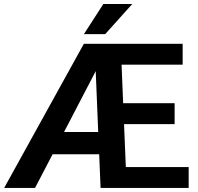

<svg xmlns="http://www.w3.org/2000/svg" viewBox="-20 -927 978 947"><path d="M910.6 -103V0H476.1L469.2 -166H239.3L152.8 0H0.5L393.6 -710.9H880.9V-607.9H579.6L587.4 -418H841.3V-314.9H591.8L600.6 -103ZM295.9 -275.9H464.4L452.1 -576.2ZM394 -758.8 489.7 -907.2H632.3L499 -758.8Z"/></svg>

Font: Vazirmatn FD SemiBold
Style: Regular
Weight: 600
Designer: Saber Rastikerdar
Foundry: Saber Rastikerdar
Version: Version 33.001